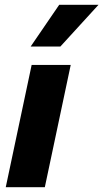

<svg xmlns="http://www.w3.org/2000/svg" viewBox="-20 -781 431 801"><path d="M4 0 112 -510H275L167 0ZM108 -587 227 -761H391L232 -587Z"/></svg>

Font: Wix Madefor Text ExtraBold
Style: Italic
Weight: 800
Italic angle: -12°
Designer: Dalton Maag Ltd
Foundry: Dalton Maag Ltd
Version: Version 3.100